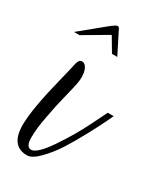

<svg xmlns="http://www.w3.org/2000/svg" viewBox="-169 -545 509 602"><g transform="rotate(30 86.0 -244.0)"><path d="M33.6 -19.2Q54.4 -19.2 92 -74.4Q129.6 -129.6 156.8 -184.8L184 -240H205.6Q200.8 -230.4 193.2 -214Q185.6 -197.6 163.2 -155.6Q140.8 -113.6 120.4 -81.6Q100 -49.6 74.8 -23.6Q49.6 2.4 31.2 2.4Q-28 2.4 -28 -74.4Q-28 -132 4.8 -261.6Q8 -275.2 10 -282.4Q12 -289.6 14.4 -301.2Q16.8 -312.8 19.2 -322.4Q23.2 -339.2 33.6 -339.2Q48 -339.2 54.4 -318.4Q57.6 -308.8 57.6 -295.2Q57.6 -281.6 54.4 -266.8Q51.2 -252 44 -223.2Q36.8 -194.4 32.8 -176Q28.8 -157.6 24 -131.2Q15.2 -87.2 15.2 -53.2Q15.2 -19.2 33.6 -19.2ZM82.4 -485.6 122.4 -406.4H103.2L72.8 -457.6L-14.4 -406.4H-34.4Q30.4 -460 50 -475.6Q69.6 -491.2 74.8 -491.2Q80 -491.2 82.4 -485.6Z"/></g></svg>

Font: Rouge Script
Style: Regular
Weight: 400
Designer: Sabrina Mariela Lopez
Foundry: Typesenses
Version: Version 1.003